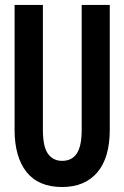

<svg xmlns="http://www.w3.org/2000/svg" viewBox="-20 -749 504 778"><path d="M231.9 8.8Q135.7 8.8 87.4 -52.2Q39.1 -113.3 39.1 -223.1V-729H153.8V-223.1Q153.8 -154.8 174.3 -126Q194.8 -97.2 231.9 -97.2Q271.5 -97.2 291.3 -127.2Q311 -157.2 311 -223.1V-729H424.8V-223.1Q424.8 -109.9 374.3 -50.5Q323.7 8.8 231.9 8.8Z"/></svg>

Font: Lumene Sans Condensed
Style: Bold
Weight: 600
Width: 3
Designer: Deni Anggara
Version: Version 1.003;Glyphs 3.1.2 (3151)